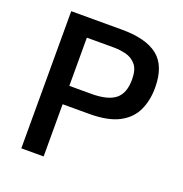

<svg xmlns="http://www.w3.org/2000/svg" viewBox="-128 -826 892 938"><g transform="rotate(20 317.5 -356.5)"><path d="M84 0V-713H348.5Q473.5 -713 535.2 -663.8Q597 -614.5 597 -501.5Q597 -434.5 572.5 -382.5Q548 -330.5 491.5 -301Q435 -271.5 339 -271.5H200V0ZM340.5 -617.5H200V-367H314.5Q399.5 -367 438.5 -398Q477.5 -429 477.5 -500.5Q477.5 -552.5 456.2 -577.2Q435 -602 403.2 -609.8Q371.5 -617.5 340.5 -617.5Z"/></g></svg>

Font: Commissioner Medium
Style: Regular
Weight: 500
Designer: Kostas Bartsokas
Foundry: Kostas Bartsokas
Version: Version 1.000; ttfautohint (v1.8.3)